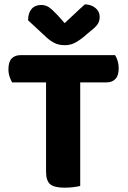

<svg xmlns="http://www.w3.org/2000/svg" viewBox="-20 -861 590 888"><path d="M351 -480V-1Q340 2 320 4.5Q300 7 278 7Q231 7 212 -9Q193 -25 193 -67V-480H36Q30 -490 24.5 -506Q19 -522 19 -541Q19 -575 34 -590.5Q49 -606 75 -606H512Q519 -596 524 -580Q529 -564 529 -545Q529 -512 514 -496Q499 -480 473 -480ZM279 -754Q302 -775 326 -798Q350 -821 373 -841Q402 -840 421.5 -824Q441 -808 441 -783Q441 -763 431.5 -749Q422 -735 397 -716L363 -687Q337 -667 319 -659.5Q301 -652 279 -652Q252 -652 231.5 -662.5Q211 -673 193 -690L110 -767Q110 -801 126 -819.5Q142 -838 171 -838Q190 -838 205.5 -828Q221 -818 247 -790Z"/></svg>

Font: Baloo Bhaina 2
Style: Bold
Weight: 700
Designer: Yesha Goshar, Manish Minz, Shuchita Grover and Ek Type
Foundry: Ek Type
Version: Version 1.640;hotconv 1.0.111;makeotfexe 2.5.65597; ttfautoh